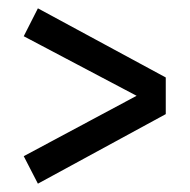

<svg xmlns="http://www.w3.org/2000/svg" viewBox="-20 -563 455 461"><path d="M71 -543 378 -377V-289L71 -122L37 -188L308 -333L37 -476Z"/></svg>

Font: Fira Sans Extra Condensed
Style: Regular
Weight: 400
Width: 1
Designer: Carrois Corporate & Edenspiekermann AG
Foundry: Carrois Corporate GbR & Edenspiekermann AG
Version: Version 4.203